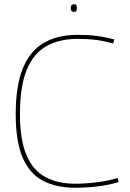

<svg xmlns="http://www.w3.org/2000/svg" viewBox="-20 -874 610 904"><path d="M54 -336Q54 -470 87.5 -552Q121 -634 186 -672Q251 -710 345 -710Q394 -710 434.5 -705Q475 -700 518 -688L513 -669Q471 -681 432 -686Q393 -691 345 -691Q260 -691 199 -657Q138 -623 106 -545.5Q74 -468 74 -336Q74 -216 104.5 -144Q135 -72 193.5 -40.5Q252 -9 334 -9Q384 -9 438 -16Q492 -23 534 -36L539 -17Q495 -3 441 3.5Q387 10 334 10Q246 10 183 -22.5Q120 -55 87 -131Q54 -207 54 -336ZM328 -818Q313 -818 313 -836Q313 -854 328 -854Q337 -854 339.5 -849Q342 -844 342 -836Q342 -829 339.5 -823.5Q337 -818 328 -818Z"/></svg>

Font: Georama Thin
Style: Regular
Weight: 100
Designer: Jean-Baptiste Levee
Foundry: Production Type
Version: Version 1.000